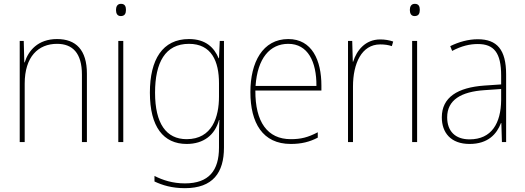

<svg xmlns="http://www.w3.org/2000/svg" viewBox="-20 -742 2742 1003"><path d="M278 -538C178 -538 128 -477 109 -416H107L104 -528H83V0H109V-305C109 -446 180 -513 278 -513C359 -513 408 -465 408 -352V0H434V-357C434 -481 377 -538 278 -538Z M612 -722C592 -722 586 -706 586 -690C586 -673 592 -658 611 -658C632 -658 638 -672 638 -690C638 -706 634 -722 612 -722ZM624 -528H598V0H624Z M967 -538C829 -538 763 -431 763 -258C763 -79 834 10 955 10C1044 10 1103 -37 1124 -115H1126C1124 -75 1124 -51 1124 -15V29C1124 148 1072 216 946 216C882 216 830 199 787 177V206C829 226 879 241 946 241C1092 241 1150 160 1150 29V-528H1128L1124 -438H1122C1099 -493 1055 -538 967 -538ZM967 -513C1085 -513 1124 -422 1124 -307V-237C1124 -132 1089 -15 955 -15C848 -15 790 -97 790 -258C790 -415 843 -513 967 -513Z M1486 -538C1352 -538 1288 -416 1288 -261C1288 -100 1352 10 1499 10C1555 10 1598 -1 1640 -23V-51C1588 -24 1552 -15 1499 -15C1377 -15 1313 -105 1314 -269H1659V-295C1659 -427 1610 -538 1486 -538ZM1486 -513C1588 -513 1634 -420 1633 -293H1315C1325 -438 1390 -513 1486 -513Z M1966 -536C1888 -536 1843 -478 1825 -420H1823L1820 -528H1798V0H1824V-290C1824 -410 1869 -510 1966 -510C1990 -510 2009 -507 2027 -501L2034 -525C2014 -532 1991 -536 1966 -536Z M2147 -722C2127 -722 2121 -706 2121 -690C2121 -673 2127 -658 2146 -658C2167 -658 2173 -672 2173 -690C2173 -706 2169 -722 2147 -722ZM2159 -528H2133V0H2159Z M2476 -537C2426 -537 2377 -523 2332 -501L2342 -476C2391 -502 2434 -512 2476 -512C2560 -512 2598 -467 2598 -347V-301L2510 -295C2371 -285 2288 -234 2288 -129C2288 -49 2335 10 2433 10C2530 10 2575 -42 2597 -99H2599L2602 0H2624V-353C2624 -483 2576 -537 2476 -537ZM2511 -271 2598 -277V-220C2597 -98 2548 -14 2433 -14C2358 -14 2316 -57 2316 -129C2316 -220 2389 -263 2511 -271Z"/></svg>

Font: Noto Sans Sinhala UI SemiCondensed Thin
Style: Regular
Weight: 100
Width: 4
Designer: Jelle Bosma - Monotype Design Team
Foundry: Monotype Imaging Inc.
Version: Version 2.006